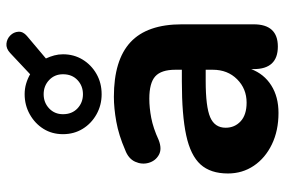

<svg xmlns="http://www.w3.org/2000/svg" viewBox="-164 -710 885 596"><g transform="rotate(-90 278.0 -412.5)"><path d="M283 -539Q249 -539 220.5 -555Q192 -571 175.5 -598Q159 -625 159 -659Q159 -693 175.5 -719.5Q192 -746 220.5 -762Q249 -778 283 -778Q300 -778 315.5 -773.5Q331 -769 345 -761L411 -823Q425 -836 440 -834.5Q455 -833 465.5 -822.5Q476 -812 477 -797.5Q478 -783 464 -771L394 -712Q400 -699 403.5 -686Q407 -673 407 -659Q407 -625 390.5 -598Q374 -571 346 -555Q318 -539 283 -539ZM283 -597Q309 -597 327 -614Q345 -631 345 -659Q345 -685 327 -702Q309 -719 283 -719Q257 -719 239 -702Q221 -685 221 -659Q221 -631 239 -614Q257 -597 283 -597ZM225 10Q170 10 127.5 -10.5Q85 -31 61 -66.5Q37 -102 37 -147Q37 -201 65 -232Q93 -263 155.5 -276.5Q218 -290 323 -290H359V-310Q359 -354 338.5 -372.5Q318 -391 269 -391Q241 -391 209.5 -385Q178 -379 141 -362Q113 -351 94.5 -361.5Q76 -372 70 -393Q64 -414 73.5 -435Q83 -456 110 -466Q156 -486 198 -493.5Q240 -501 275 -501Q389 -501 444.5 -449.5Q500 -398 500 -290V-67Q500 8 431 8Q361 8 361 -67V-75Q346 -35 310.5 -12.5Q275 10 225 10ZM359 -216H324Q244 -216 211.5 -202Q179 -188 179 -154Q179 -126 199 -107.5Q219 -89 257 -89Q300 -89 329.5 -118.5Q359 -148 359 -194Z"/></g></svg>

Font: Chiron GoRound TC
Style: Bold
Weight: 700
Designer: Ryoko NISHIZUKA 西塚涼子 (kana, bopomofo & ideographs); Paul D. Hunt (Latin, Greek & Cyrillic); Sandoll Communications 산돌커뮤니
Foundry: Adobe
Version: Version 1.000;hotconv 1.1.1;makeotfexe 2.6.0